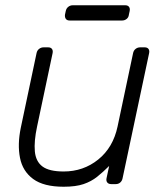

<svg xmlns="http://www.w3.org/2000/svg" viewBox="-20 -700 626 730"><path d="M222 10Q146 10 106 -19.5Q66 -49 56 -100Q46 -151 59 -214L119 -498Q121 -508 128.5 -514Q136 -520 146 -520H163Q173 -520 177.5 -514Q182 -508 180 -498L121 -219Q109 -163 112.5 -124.5Q116 -86 141.5 -67Q167 -48 222 -48Q297 -48 353.5 -93.5Q410 -139 427 -219L486 -498Q488 -508 495.5 -514Q503 -520 513 -520H530Q540 -520 544.5 -514Q549 -508 547 -498L446 -22Q444 -12 437 -6Q430 0 420 0H403Q393 0 388 -6Q383 -12 385 -22L395 -69Q372 -46 349.5 -28Q327 -10 297.5 0Q268 10 222 10ZM245 -622Q235 -622 230.5 -628Q226 -634 227 -644L230 -658Q232 -668 239.5 -674Q247 -680 257 -680H456Q466 -680 470.5 -674Q475 -668 473 -658L470 -644Q469 -634 461.5 -628Q454 -622 444 -622Z"/></svg>

Font: Rubik Light Light
Style: Italic
Weight: 300
Italic angle: -12°
Version: Version 2.104